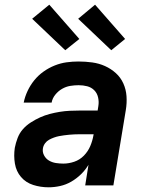

<svg xmlns="http://www.w3.org/2000/svg" viewBox="-20 -790 640 818"><path d="M187 8Q153 8 121.5 -2Q90 -12 69.5 -36Q49 -60 43.5 -93Q38 -126 43 -160Q47 -181 55 -202Q63 -223 77.5 -239.5Q92 -256 111.5 -268.5Q131 -281 151 -290Q171 -299 192 -304.5Q213 -310 234.5 -313.5Q256 -317 277 -318Q298 -319 318 -319H396L399 -338Q402 -356 398 -374.5Q394 -393 381.5 -405.5Q369 -418 351.5 -422.5Q334 -427 315 -427Q297 -427 279 -424Q261 -421 244.5 -411.5Q228 -402 215.5 -386.5Q203 -371 200 -353H81Q86 -378 97.5 -402.5Q109 -427 126 -448Q143 -469 165.5 -485Q188 -501 213 -511Q238 -521 263.5 -524.5Q289 -528 314 -528Q344 -528 373 -524Q402 -520 427.5 -508.5Q453 -497 473.5 -478.5Q494 -460 505.5 -434.5Q517 -409 519 -380Q521 -351 516 -321L463 0H343L357 -88Q344 -66 325 -47.5Q306 -29 283.5 -16Q261 -3 236 2.5Q211 8 187 8ZM250 -93Q273 -93 296.5 -101Q320 -109 337.5 -127Q355 -145 364.5 -167.5Q374 -190 378 -213L379 -218H318Q308 -218 297 -217.5Q286 -217 275 -216Q264 -215 253 -213.5Q242 -212 231.5 -210Q221 -208 210 -204Q199 -200 189 -194.5Q179 -189 172 -179.5Q165 -170 163 -159Q160 -143 167.5 -128.5Q175 -114 188.5 -106Q202 -98 218 -95.5Q234 -93 250 -93ZM454 -576 313 -710 385 -770 513 -624ZM258 -576 117 -710 190 -770 318 -624Z"/></svg>

Font: Iosevka SS04 Extended Oblique
Style: Bold
Weight: 700
Width: 7
Italic angle: -9°
Monospace: yes
Designer: Belleve Invis
Foundry: Belleve Invis
Version: Version 19.0.0; ttfautohint (v1.8.4)